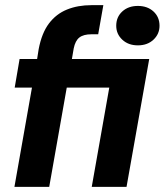

<svg xmlns="http://www.w3.org/2000/svg" viewBox="-20 -725 639 745"><path d="M36 0 104 -385H37L56 -496H124L130 -534Q142 -597 170 -634Q198 -671 240 -688Q282 -705 335 -705H381L361 -592H335Q304 -592 288 -579.5Q272 -567 266 -537L259 -496H559L471 0H336L404 -385H239L171 0ZM515 -549Q478 -549 454.5 -571Q431 -593 431 -625Q431 -659 454.5 -680.5Q478 -702 515 -702Q552 -702 575.5 -680.5Q599 -659 599 -625Q599 -593 575.5 -571Q552 -549 515 -549Z"/></svg>

Font: DM Sans 36pt
Style: Bold Italic
Weight: 700
Italic angle: -10°
Designer: Colophon Foundry, Jonny Pinhorn
Foundry: Colophon Foundry
Version: Version 4.004;gftools[0.9.30]